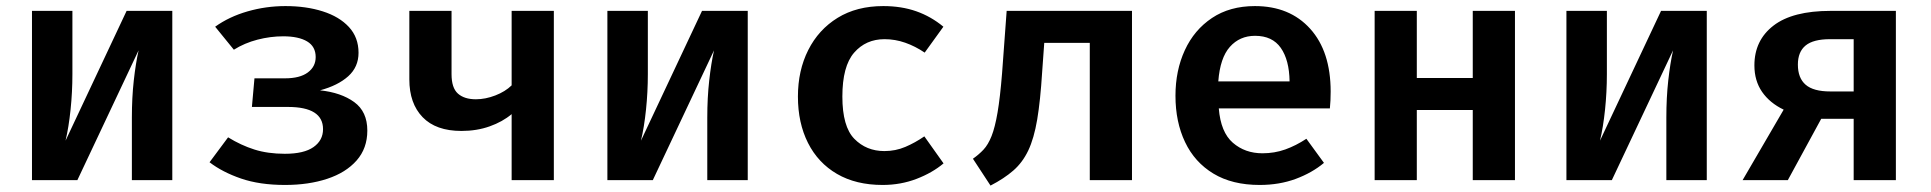

<svg xmlns="http://www.w3.org/2000/svg" viewBox="-20 -578 6194 616"><path d="M532.8 -543.1V0H403.1V-201Q403.1 -264.6 409.2 -319.7Q415.4 -374.9 424.6 -416.4L228.2 0H82.6V-543.1H212.3V-340.5Q212.3 -282.6 206.4 -226.2Q200.5 -169.7 190.3 -126.7L386.2 -543.1Z M796.4 -326.7H894.4Q942.1 -326.7 967.4 -345.4Q992.8 -364.1 992.8 -394.9Q992.8 -428.7 965.4 -445.1Q937.9 -461.5 888.7 -461.5Q847.7 -461.5 806.2 -450.8Q764.6 -440 730.3 -418.5L670.3 -492.3Q715.4 -524.6 774.4 -541.5Q833.3 -558.5 895.9 -558.5Q962.6 -558.5 1015.6 -541.5Q1068.7 -524.6 1099.5 -491.3Q1130.3 -457.9 1130.3 -408.7Q1130.3 -363.1 1097.2 -333.3Q1064.1 -303.6 1006.7 -288.2Q1074.4 -281 1116.4 -250.5Q1158.5 -220 1158.5 -159Q1158.5 -102.1 1124.1 -63.1Q1089.7 -24.1 1030 -4.4Q970.3 15.4 894.4 15.4Q813.3 15.4 753.6 -5.1Q693.8 -25.6 652.3 -57.4L711.8 -137.4Q753.3 -111.8 796.4 -98.2Q839.5 -84.6 893.8 -84.6Q955.4 -84.6 985.9 -106.2Q1016.4 -127.7 1016.4 -163.6Q1016.4 -234.9 903.6 -234.9H788.2Z M1756.9 -543.1V0H1621.5V-211.8Q1592.3 -187.2 1551 -172.6Q1509.7 -157.9 1460.5 -157.9Q1378.5 -157.9 1335.9 -202.1Q1293.3 -246.2 1293.3 -323.1V-543.1H1428.7V-340Q1428.7 -295.9 1449.2 -277.7Q1469.7 -259.5 1506.7 -259.5Q1537.4 -259.5 1569.2 -271.8Q1601 -284.1 1621.5 -304.1V-543.1Z M2379 -543.1V0H2249.2V-201Q2249.2 -264.6 2255.4 -319.7Q2261.5 -374.9 2270.8 -416.4L2074.4 0H1928.7V-543.1H2058.5V-340.5Q2058.5 -282.6 2052.6 -226.2Q2046.7 -169.7 2036.4 -126.7L2232.3 -543.1Z M2817.4 -93.3Q2853.3 -93.3 2884.6 -106.7Q2915.9 -120 2945.6 -140.5L3007.2 -53.8Q2971.3 -23.6 2920.5 -4.1Q2869.7 15.4 2811.8 15.4Q2726.2 15.4 2665.4 -20Q2604.6 -55.4 2572.3 -119.5Q2540 -183.6 2540 -268.2Q2540 -351.8 2573.1 -417.4Q2606.2 -483.1 2667.4 -520.8Q2728.7 -558.5 2813.8 -558.5Q2872.3 -558.5 2919.7 -541.8Q2967.2 -525.1 3006.7 -492.3L2946.7 -409.2Q2916.4 -429.7 2884.1 -441Q2851.8 -452.3 2817.9 -452.3Q2757.9 -452.3 2720.3 -409Q2682.6 -365.6 2682.6 -268.2Q2682.6 -171.8 2721 -132.6Q2759.5 -93.3 2817.4 -93.3Z M3611.8 -543.1V0H3476.4V-440.5H3330.3L3323.6 -347.2Q3317.9 -255.4 3307.7 -194.6Q3297.4 -133.8 3279 -95.1Q3260.5 -56.4 3231 -30.8Q3201.5 -5.1 3157.9 17.4L3101.5 -68.7Q3120.5 -82.1 3135.4 -97.9Q3150.3 -113.8 3161.3 -141.5Q3172.3 -169.2 3180.5 -217.2Q3188.7 -265.1 3194.9 -342.1L3209.7 -543.1Z M3890.3 -230.3Q3896.4 -153.8 3935.4 -120Q3974.4 -86.2 4030.3 -86.2Q4069.2 -86.2 4103.6 -98.5Q4137.9 -110.8 4171.3 -132.8L4227.7 -55.4Q4189.7 -23.6 4137.2 -4.1Q4084.6 15.4 4021.5 15.4Q3933.3 15.4 3873.1 -21Q3812.8 -57.4 3782.1 -122.1Q3751.3 -186.7 3751.3 -270.8Q3751.3 -351.8 3781.3 -416.9Q3811.3 -482.1 3868.5 -520.3Q3925.6 -558.5 4006.2 -558.5Q4117.9 -558.5 4183.6 -485.6Q4249.2 -412.8 4249.2 -284.1Q4249.2 -254.4 4246.7 -230.3ZM4006.7 -463.1Q3957.4 -463.1 3925.9 -427.7Q3894.4 -392.3 3888.7 -316.9H4117.4Q4116.4 -385.6 4089.2 -424.4Q4062.1 -463.1 4006.7 -463.1Z M4705.1 0V-225.1H4525.6V0H4390.3V-543.1H4525.6V-327.7H4705.1V-543.1H4840.5V0Z M5455.9 -543.1V0H5326.2V-201Q5326.2 -264.6 5332.3 -319.7Q5338.5 -374.9 5347.7 -416.4L5151.3 0H5005.6V-543.1H5135.4V-340.5Q5135.4 -282.6 5129.5 -226.2Q5123.6 -169.7 5113.3 -126.7L5309.2 -543.1Z M5570.8 0 5702.6 -226.2Q5657.9 -247.7 5633.3 -283.3Q5608.7 -319 5608.7 -368.2Q5608.7 -448.7 5670 -495.9Q5731.3 -543.1 5853.3 -543.1H6062.6V0H5927.2V-196.9H5823.1L5715.9 0ZM5852.3 -284.6H5927.2V-452.3H5851.3Q5797.9 -452.3 5773.1 -432.1Q5748.2 -411.8 5748.2 -370.8Q5748.2 -327.7 5773.1 -306.2Q5797.9 -284.6 5852.3 -284.6Z"/></svg>

Font: Fira Code SemiBold
Style: Regular
Weight: 600
Designer: Carrois Corporate, Edenspiekermann AG, Nikita Prokopov
Foundry: Carrois Corporate, Edenspiekermann AG, Nikita Prokopov
Version: Version 6.002